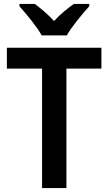

<svg xmlns="http://www.w3.org/2000/svg" viewBox="-20 -957 552 977"><path d="M192 -777H320C345 -822 400 -887 434 -925V-937H356C323 -914 289 -887 255 -850C223 -885 187 -915 157 -937H79V-925C114 -886 168 -821 192 -777ZM318 0V-608H496V-714H15V-608H194V0Z"/></svg>

Font: Noto Sans Arabic SemCond SemBd
Style: Regular
Weight: 600
Width: 4
Designer: Monotype Design Team, Nadine Chahine, Nizar Qandah and Khaled Hosny
Foundry: Monotype Imaging Inc.
Version: Version 2.012